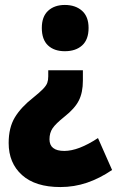

<svg xmlns="http://www.w3.org/2000/svg" viewBox="-20 -583 473 776"><path d="M315 -257Q315 -209 298.5 -176.5Q282 -144 240 -111Q205 -83 192.5 -64.5Q180 -46 180 -20Q180 27 240 27Q297 27 376 -25L433 104Q383 138 331.5 155.5Q280 173 224 173Q123 173 69 124.5Q15 76 15 -5Q15 -67 40 -108.5Q65 -150 115 -189Q141 -210 154 -223.5Q167 -237 171 -248Q175 -259 175 -274V-299H315ZM338 -470Q338 -423 312 -399.5Q286 -376 242 -376Q199 -376 174 -399.5Q149 -423 149 -470Q149 -516 174.5 -539.5Q200 -563 242 -563Q285 -563 311.5 -539.5Q338 -516 338 -470Z"/></svg>

Font: Noto Sans Gujarati UI Condensed Black
Style: Regular
Weight: 900
Width: 3
Designer: Jelle Bosma - Monotype Design Team, Universal Thirst
Foundry: Monotype Imaging Inc.
Version: Version 2.106; ttfautohint (v1.8.4.7-5d5b)